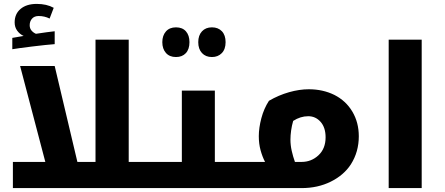

<svg xmlns="http://www.w3.org/2000/svg" viewBox="-20 -963 2279 983"><path d="M43 -769 101 -779Q81 -788 68 -806Q55 -824 55 -848Q55 -892 85.5 -917.5Q116 -943 168 -943Q219 -943 255 -923L234 -868Q208 -881 178 -881Q156 -881 144 -867.5Q132 -854 132 -834Q132 -818 141 -807Q150 -796 164 -790Q195 -795 219.5 -798Q244 -801 260 -803V-737Q242 -736 211 -732.5Q180 -729 145.5 -725Q111 -721 83 -717Q55 -713 43 -711Z M216 -119 83 -625H260L380 -118Z M469 -134V-760H639V-134H768Q773 -134 773 -130V-5Q773 0 768 0H46V-134Z M881 -671Q848 -671 829.5 -692Q811 -713 811 -747Q811 -781 829.5 -802Q848 -823 881 -823Q914 -823 932 -802.5Q950 -782 950 -747Q950 -711 931.5 -691Q913 -671 881 -671ZM1065 -671Q1033 -671 1014 -691.5Q995 -712 995 -747Q995 -782 1014 -802.5Q1033 -823 1065 -823Q1097 -823 1116 -803Q1135 -783 1135 -747Q1135 -711 1115.5 -691Q1096 -671 1065 -671Z M758 0Q753 0 753 -5V-130Q753 -134 758 -134H911V-499H1080V-134H1230Q1235 -134 1235 -130V-5Q1235 0 1230 0Z M1220 0Q1215 0 1215 -5V-130Q1215 -134 1220 -134H1337Q1323 -161 1314 -194Q1305 -227 1305 -266Q1305 -308 1318 -357.5Q1331 -407 1357 -447Q1407 -476 1460 -491Q1513 -506 1561 -506Q1633 -506 1692 -477Q1751 -447 1784 -391.5Q1817 -336 1817 -265Q1817 -226 1807 -190Q1797 -154 1776 -121Q1740 -66 1673.5 -33Q1607 0 1524 0ZM1467 -248Q1467 -220 1473.5 -191Q1480 -162 1490 -134H1524Q1574 -134 1610.5 -168Q1647 -202 1647 -260Q1647 -310 1621.5 -339Q1596 -368 1558 -368Q1518 -368 1481 -344Q1474 -320 1470.5 -295Q1467 -270 1467 -248Z M1970 -760H2139V0H1970Z"/></svg>

Font: Noto Kufi Arabic ExtraBold
Style: Regular
Weight: 800
Designer: Monotype Design Team, David Williams, Khaled Hosny
Foundry: Google LLC
Version: Version 2.109; ttfautohint (v1.8.4.7-5d5b)